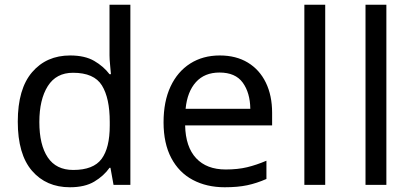

<svg xmlns="http://www.w3.org/2000/svg" viewBox="-20 -780 1735 810"><path d="M275 10Q175 10 115 -59.5Q55 -129 55 -267Q55 -405 115.5 -475.5Q176 -546 276 -546Q338 -546 377.5 -523Q417 -500 442 -467H448Q447 -480 444.5 -505.5Q442 -531 442 -546V-760H530V0H459L446 -72H442Q418 -38 378 -14Q338 10 275 10ZM289 -63Q374 -63 408.5 -109.5Q443 -156 443 -250V-266Q443 -366 410 -419.5Q377 -473 288 -473Q217 -473 181.5 -416.5Q146 -360 146 -265Q146 -169 181.5 -116Q217 -63 289 -63Z M907 -546Q976 -546 1025.5 -516Q1075 -486 1101.5 -431.5Q1128 -377 1128 -304V-251H761Q763 -160 807.5 -112.5Q852 -65 932 -65Q983 -65 1022.5 -74.5Q1062 -84 1104 -102V-25Q1063 -7 1023 1.5Q983 10 928 10Q852 10 793.5 -21Q735 -52 702.5 -113.5Q670 -175 670 -264Q670 -352 699.5 -415Q729 -478 782.5 -512Q836 -546 907 -546ZM906 -474Q843 -474 806.5 -433.5Q770 -393 763 -321H1036Q1035 -389 1004 -431.5Q973 -474 906 -474Z M1352 0H1264V-760H1352Z M1610 0H1522V-760H1610Z"/></svg>

Font: Noto Sans Saurashtra
Style: Regular
Weight: 400
Designer: Monotype Design Team
Foundry: Monotype Imaging Inc.
Version: Version 2.001; ttfautohint (v1.8.4.7-5d5b)